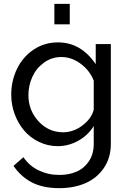

<svg xmlns="http://www.w3.org/2000/svg" viewBox="-20 -750 664 993"><path d="M261.2 -624V-730H340.8V-624ZM38.1 -259.8Q38.1 -333 68.4 -394.8Q98.6 -456.5 154.3 -493.7Q210 -530.8 279.8 -530.8Q398.9 -530.8 475.1 -418V-522H553.2V-5.9Q553.2 65.9 517.3 118.7Q481.4 171.4 421.9 197.3Q362.3 223.1 287.1 223.1Q202.1 223.1 145.3 193.6Q88.4 164.1 49.8 107.9L101.1 63Q131.3 107.9 180.4 131.3Q229.5 154.8 287.1 154.8Q336.4 154.8 376 137.7Q415.5 120.6 440.2 83.5Q464.8 46.4 464.8 -5.9V-98.1Q435.5 -50.3 385 -22.2Q334.5 5.9 278.8 5.9Q227.1 5.9 181.6 -16.1Q136.2 -38.1 105 -74.7Q73.7 -111.3 55.9 -159.7Q38.1 -208 38.1 -259.8ZM464.8 -183.1V-333Q443.8 -386.2 396.7 -420.7Q349.6 -455.1 297.9 -455.1Q247.1 -455.1 207 -425.8Q167 -396.5 147 -351.8Q127 -307.1 127 -257.8Q127 -179.2 179.2 -122.6Q231.4 -65.9 306.2 -65.9Q360.4 -65.9 407.2 -101.8Q454.1 -137.7 464.8 -183.1Z"/></svg>

Font: Rawline Medium
Style: Regular
Weight: 500
Designer: Matt McInerney, Pablo Impallari, Rodrigo Fuenzalida
Foundry: Matt McInerney, Pablo Impallari, Rodrigo Fuenzalida
Version: Version 4.020;PS 004.020;hotconv 1.0.88;makeotf.lib2.5.64775